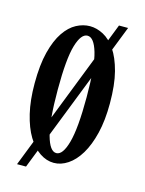

<svg xmlns="http://www.w3.org/2000/svg" viewBox="-98 -621 555 733"><g transform="rotate(15 180.0 -254.0)"><path d="M41.5 52 280.5 -560H316.5L77 52ZM175 11Q146.5 11 119.8 -6.8Q93 -24.5 72 -59.2Q51 -94 38.8 -145.2Q26.5 -196.5 26.5 -263.5Q26.5 -337 39.5 -387.8Q52.5 -438.5 73.8 -469.8Q95 -501 121.5 -515Q148 -529 175 -529Q201.5 -529 228 -515Q254.5 -501 276 -469.8Q297.5 -438.5 310.8 -387.8Q324 -337 324 -263.5Q324 -196.5 311.5 -145.2Q299 -94 278 -59.2Q257 -24.5 230.2 -6.8Q203.5 11 175 11ZM175 -27.5Q200.5 -27.5 216.2 -84Q232 -140.5 232 -263.5Q232 -385.5 216.2 -438.5Q200.5 -491.5 175 -491.5Q149.5 -491.5 133.8 -438.5Q118 -385.5 118 -263.5Q118 -140.5 133.8 -84Q149.5 -27.5 175 -27.5Z"/></g></svg>

Font: Imbue Thin 10pt Medium
Style: Regular
Weight: 500
Version: Version 1.102